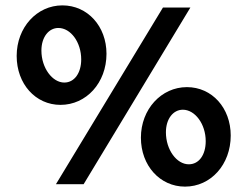

<svg xmlns="http://www.w3.org/2000/svg" viewBox="-20 -685 918 714"><path d="M42 -477C42 -373 112 -295 205 -295C301 -295 376 -377 376 -485C376 -587 306 -665 212 -665C117 -665 42 -583 42 -477ZM188 0H291L688 -657H586ZM134 -497C134 -548 162 -581 197 -581C243 -581 282 -528 282 -464C282 -414 257 -378 219 -378C175 -378 134 -432 134 -497ZM504 -173C504 -69 575 9 668 9C764 9 838 -73 838 -181C838 -283 769 -361 675 -361C580 -361 504 -279 504 -173ZM597 -193C597 -243 624 -277 660 -277C705 -277 745 -224 745 -160C745 -109 720 -74 682 -74C637 -74 597 -128 597 -193Z"/></svg>

Font: Noto Serif Oriya SemiBold
Style: Regular
Weight: 600
Designer: David Williams
Foundry: Google LLC, David Williams
Version: Version 1.051